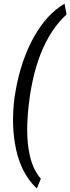

<svg xmlns="http://www.w3.org/2000/svg" viewBox="-20 -823 392 1072"><path d="M340.3 -802.7 351.6 -742.2Q261.2 -659.7 207 -522Q152.8 -384.3 135.7 -190.9L132.3 -128.9Q131.8 -113.3 131.8 -98.1Q131.8 -15.6 147.5 49.8Q166 127 208 174.8L186 229Q139.2 187 107.4 122.1Q75.7 57.1 62.5 -26.9Q52.7 -89.8 52.7 -153.3Q52.7 -174.3 53.7 -195.3Q55.7 -240.2 61.5 -281.2L67.4 -316.9Q98.1 -489.3 169.2 -616.2Q240.2 -743.2 340.3 -802.7Z"/></svg>

Font: MAUL Condensed Italic
Style: Condenced Regular Italic
Weight: 400
Italic angle: -12°
Designer: MAUL
Version: Version 1.0; 2020; ttfautohint (v1.8.3)